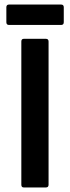

<svg xmlns="http://www.w3.org/2000/svg" viewBox="-20 -826 307 846"><path d="M85 0Q74 0 74 -12V-643Q74 -655 85 -655H182Q194 -655 194 -643V-12Q194 0 182 0ZM20 -716Q8 -716 8 -728V-794Q8 -806 20 -806H249Q261 -806 261 -794V-728Q261 -716 249 -716Z"/></svg>

Font: Sofia Sans
Style: Bold
Weight: 700
Designer: Botio Nikoltchev, Ani Petrova
Foundry: lettersoup
Version: Version 4.100; ttfautohint (v1.8.4.7-5d5b)